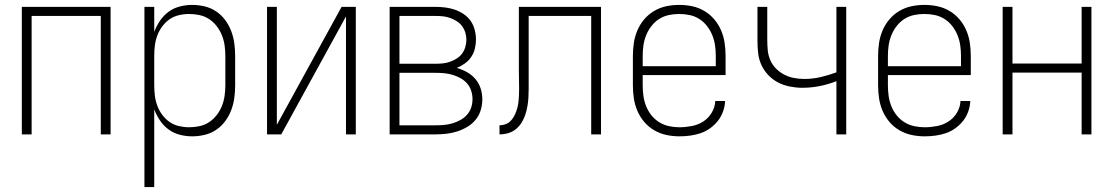

<svg xmlns="http://www.w3.org/2000/svg" viewBox="-20 -548 4540 783"><path d="M69 0V-520H431V0H391V-483H109V0Z M569 215V-520H609V-418Q618 -442 632.5 -463.5Q647 -485 667.5 -500Q688 -515 713 -521.5Q738 -528 764 -528Q789 -528 814.5 -522Q840 -516 861.5 -501.5Q883 -487 898.5 -466Q914 -445 923 -421Q932 -397 935.5 -371.5Q939 -346 939 -320V-200Q939 -174 935.5 -148.5Q932 -123 923 -99Q914 -75 898.5 -54Q883 -33 861.5 -18.5Q840 -4 814.5 2Q789 8 764 8Q738 8 713 1.5Q688 -5 667.5 -20Q647 -35 632.5 -56.5Q618 -78 609 -102V215ZM751 -29Q772 -29 793.5 -33.5Q815 -38 833 -50Q851 -62 864 -79Q877 -96 885 -116Q893 -136 896 -157.5Q899 -179 899 -200V-320Q899 -341 896 -362.5Q893 -384 885 -404Q877 -424 864 -441Q851 -458 833 -470Q815 -482 793.5 -486.5Q772 -491 751 -491Q730 -491 709 -486Q688 -481 671 -469Q654 -457 641.5 -440Q629 -423 621.5 -403Q614 -383 611.5 -362Q609 -341 609 -320V-200Q609 -179 611.5 -158Q614 -137 621.5 -117Q629 -97 641.5 -80Q654 -63 671 -51Q688 -39 709 -34Q730 -29 751 -29Z M1069 0V-520H1109V-39L1373 -520H1431V0H1391V-481L1127 0Z M1569 0V-520H1756Q1776 -520 1796 -517.5Q1816 -515 1835 -508.5Q1854 -502 1871 -490.5Q1888 -479 1899.5 -462.5Q1911 -446 1916 -426Q1921 -406 1921 -386Q1921 -368 1916.5 -349.5Q1912 -331 1901.5 -315.5Q1891 -300 1875.5 -289Q1860 -278 1843 -271Q1864 -265 1884 -254Q1904 -243 1918.5 -226Q1933 -209 1940 -187.5Q1947 -166 1947 -143Q1947 -121 1940.5 -99Q1934 -77 1919.5 -59.5Q1905 -42 1885.5 -30.5Q1866 -19 1844.5 -12Q1823 -5 1800.5 -2.5Q1778 0 1756 0ZM1756 -288Q1771 -288 1786 -289.5Q1801 -291 1815 -296Q1829 -301 1842 -309Q1855 -317 1864 -329Q1873 -341 1877.5 -356Q1882 -371 1882 -386Q1882 -401 1877.5 -415.5Q1873 -430 1864 -442Q1855 -454 1842 -462Q1829 -470 1815 -475Q1801 -480 1786 -481.5Q1771 -483 1756 -483H1609V-288ZM1609 -37H1756Q1773 -37 1790.5 -38.5Q1808 -40 1825 -45Q1842 -50 1857.5 -58.5Q1873 -67 1884.5 -80Q1896 -93 1901.5 -109.5Q1907 -126 1907 -144Q1907 -161 1901.5 -178Q1896 -195 1884.5 -208Q1873 -221 1857.5 -229.5Q1842 -238 1825 -243Q1808 -248 1790.5 -249.5Q1773 -251 1756 -251H1609Z M2017 0V-37Q2029 -37 2040.5 -41Q2052 -45 2060.5 -53Q2069 -61 2075 -71.5Q2081 -82 2085 -93Q2089 -104 2091.5 -115.5Q2094 -127 2095 -138.5Q2096 -150 2096.5 -162Q2097 -174 2097 -186Q2097 -205 2096.5 -223.5Q2096 -242 2096 -261V-520H2431V0H2391V-483H2136V-261Q2136 -252 2136 -242Q2136 -232 2136 -223Q2136 -205 2136 -187Q2136 -169 2135 -151Q2134 -133 2131 -115.5Q2128 -98 2122.5 -81Q2117 -64 2107.5 -48.5Q2098 -33 2084 -21.5Q2070 -10 2052.5 -5Q2035 0 2017 0Z M2751 8Q2724 8 2698 2.5Q2672 -3 2648.5 -16.5Q2625 -30 2607.5 -50.5Q2590 -71 2579.5 -95.5Q2569 -120 2565 -146.5Q2561 -173 2561 -200V-320Q2561 -347 2565 -373.5Q2569 -400 2579.5 -424.5Q2590 -449 2607.5 -469.5Q2625 -490 2648 -503.5Q2671 -517 2697 -522.5Q2723 -528 2750 -528Q2777 -528 2803 -522.5Q2829 -517 2852 -503.5Q2875 -490 2892.5 -469.5Q2910 -449 2920.5 -424.5Q2931 -400 2935 -373.5Q2939 -347 2939 -320V-242H2601V-200Q2601 -178 2604 -156.5Q2607 -135 2615 -115Q2623 -95 2636.5 -78Q2650 -61 2668.5 -49.5Q2687 -38 2708.5 -33.5Q2730 -29 2751 -29Q2776 -29 2801.5 -34Q2827 -39 2848 -52.5Q2869 -66 2882.5 -88.5Q2896 -111 2897 -136H2937Q2936 -114 2928.5 -93Q2921 -72 2907.5 -55Q2894 -38 2876 -25Q2858 -12 2837.5 -5Q2817 2 2795 5Q2773 8 2751 8ZM2601 -278H2899V-320Q2899 -342 2896 -363Q2893 -384 2885 -404Q2877 -424 2863.5 -441.5Q2850 -459 2832 -470.5Q2814 -482 2793 -486.5Q2772 -491 2750 -491Q2728 -491 2707 -486.5Q2686 -482 2668 -470.5Q2650 -459 2636.5 -441.5Q2623 -424 2615 -404Q2607 -384 2604 -363Q2601 -342 2601 -320Z M3391 0V-217Q3358 -204 3323 -197Q3288 -190 3252 -190Q3227 -190 3201.5 -195Q3176 -200 3153.5 -211.5Q3131 -223 3113 -242Q3095 -261 3084.5 -284.5Q3074 -308 3071.5 -333.5Q3069 -359 3069 -385V-520H3109V-385Q3109 -364 3111 -343Q3113 -322 3121.5 -302.5Q3130 -283 3145 -268Q3160 -253 3178.5 -243.5Q3197 -234 3218 -230Q3239 -226 3260 -226Q3293 -226 3326 -233.5Q3359 -241 3391 -253V-520H3431V0Z M3751 8Q3724 8 3698 2.5Q3672 -3 3648.5 -16.5Q3625 -30 3607.5 -50.5Q3590 -71 3579.5 -95.5Q3569 -120 3565 -146.5Q3561 -173 3561 -200V-320Q3561 -347 3565 -373.5Q3569 -400 3579.5 -424.5Q3590 -449 3607.5 -469.5Q3625 -490 3648 -503.5Q3671 -517 3697 -522.5Q3723 -528 3750 -528Q3777 -528 3803 -522.5Q3829 -517 3852 -503.5Q3875 -490 3892.5 -469.5Q3910 -449 3920.5 -424.5Q3931 -400 3935 -373.5Q3939 -347 3939 -320V-242H3601V-200Q3601 -178 3604 -156.5Q3607 -135 3615 -115Q3623 -95 3636.5 -78Q3650 -61 3668.5 -49.5Q3687 -38 3708.5 -33.5Q3730 -29 3751 -29Q3776 -29 3801.5 -34Q3827 -39 3848 -52.5Q3869 -66 3882.5 -88.5Q3896 -111 3897 -136H3937Q3936 -114 3928.5 -93Q3921 -72 3907.5 -55Q3894 -38 3876 -25Q3858 -12 3837.5 -5Q3817 2 3795 5Q3773 8 3751 8ZM3601 -278H3899V-320Q3899 -342 3896 -363Q3893 -384 3885 -404Q3877 -424 3863.5 -441.5Q3850 -459 3832 -470.5Q3814 -482 3793 -486.5Q3772 -491 3750 -491Q3728 -491 3707 -486.5Q3686 -482 3668 -470.5Q3650 -459 3636.5 -441.5Q3623 -424 3615 -404Q3607 -384 3604 -363Q3601 -342 3601 -320Z M4069 0V-520H4109V-289H4391V-520H4431V0H4391V-252H4109V0Z"/></svg>

Font: Iosevka SS04 Extralight
Style: Regular
Weight: 200
Monospace: yes
Designer: Belleve Invis
Foundry: Belleve Invis
Version: Version 19.0.0; ttfautohint (v1.8.4)